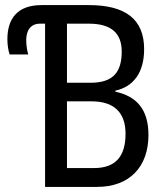

<svg xmlns="http://www.w3.org/2000/svg" viewBox="-20 -734 646 754"><path d="M157 0H361C489 0 563 -79 563 -204C563 -305 516 -356 433 -374V-378C506 -394 546 -451 546 -541C546 -660 471 -714 329 -714H143C47 -714 9 -659 9 -580C9 -557 13 -533 18 -520H91C88 -529 83 -552 83 -576C83 -613 99 -641 137 -641H157ZM335 -409H243V-641H330C416 -641 458 -604 458 -532C458 -450 424 -409 335 -409ZM349 -74H243V-336H340C430 -336 473 -290 473 -209C473 -122 436 -74 349 -74Z"/></svg>

Font: Noto Sans Condensed
Style: Regular
Weight: 400
Width: 3
Designer: Monotype Design Team
Foundry: Monotype Imaging Inc.
Version: Version 2.013